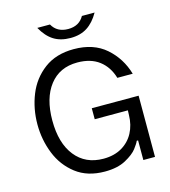

<svg xmlns="http://www.w3.org/2000/svg" viewBox="-128 -988 972 1097"><g transform="rotate(-15 358.0 -439.5)"><path d="M53 -353Q53 -445 86 -527.5Q119 -610 189 -662.5Q259 -715 364 -715Q481 -715 553.5 -651.5Q626 -588 654 -492H563Q543 -560 493 -598Q443 -636 364 -636Q259 -636 200 -560Q141 -484 141 -352Q141 -218 201.5 -142Q262 -66 368 -66Q431 -66 476.5 -92.5Q522 -119 546.5 -165Q571 -211 572 -269L573 -297H377V-362H654V0H585V-116H577Q571 -101 550 -73.5Q529 -46 480.5 -19.5Q432 7 357 7Q254 7 186 -45.5Q118 -98 85.5 -180Q53 -262 53 -353ZM270 -886Q299 -834 365 -834Q430 -834 459 -886H534Q504 -833 463.5 -807Q423 -781 365 -781Q306 -781 265.5 -806.5Q225 -832 195 -886Z"/></g></svg>

Font: Lopes Sans
Style: Regular
Weight: 400
Designer: Gabriel Lam, Diego Maldonado
Foundry: TypeRant, Foresti Design
Version: Version 4.000